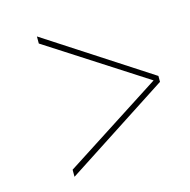

<svg xmlns="http://www.w3.org/2000/svg" viewBox="-78 -672 621 629"><g transform="rotate(-15 232.5 -357.0)"><path d="M100 -119V-143L432 -357L100 -571V-595L451 -367V-347Z"/></g></svg>

Font: Noto Serif Display Condensed ExtraLight
Style: Italic
Weight: 200
Width: 3
Italic angle: -12°
Designer: Monotype Design Team
Foundry: Monotype Imaging Inc.
Version: Version 2.009